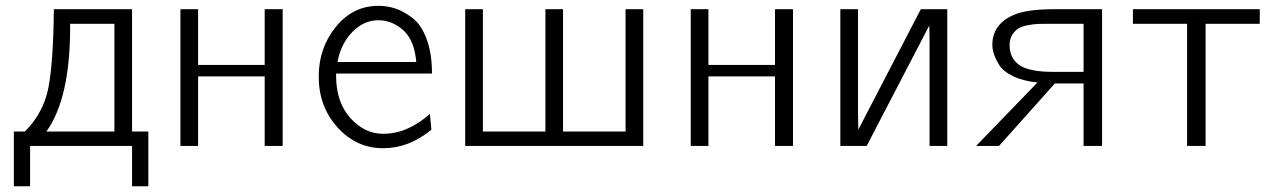

<svg xmlns="http://www.w3.org/2000/svg" viewBox="-20 -504 4398 663"><path d="M27.8 -49.8H65.9Q129.9 -113.8 147 -200.4Q164.1 -287.1 166 -472.2H436V-49.8H492.2V139.2H436V0H84V139.2H27.8ZM140.1 -49.8H375V-421.9H222.2V-410.2Q222.2 -163.6 140.1 -49.8Z M603 0V-472.2H664.1V-279.8H894V-472.2H956.1V0H894V-240.2H664.1V0Z M1080.6 -240.2Q1080.6 -338.4 1139.6 -411.1Q1198.7 -483.9 1286.6 -483.9Q1317.4 -483.9 1345.9 -474.4Q1374.5 -464.8 1404.5 -441.9Q1434.6 -418.9 1453.1 -369.4Q1471.7 -319.8 1471.7 -250H1140.6V-242.2Q1140.6 -151.4 1189.7 -96.7Q1238.8 -42 1302.7 -42Q1387.7 -42 1464.4 -110.8L1469.7 -56.2Q1392.6 7.8 1302.7 7.8Q1210.9 7.8 1145.8 -63.7Q1080.6 -135.3 1080.6 -240.2ZM1145.5 -290H1417.5Q1410.6 -366.2 1372.1 -400.1Q1333.5 -434.1 1286.6 -434.1Q1235.8 -434.1 1196.3 -393.1Q1156.7 -352.1 1145.5 -290Z M1586.4 0V-472.2H1647.5V-49.8H1863.3V-472.2H1924.3V-49.8H2140.1V-472.2H2201.2V0Z M2365.2 0V-472.2H2426.3V-279.8H2656.2V-472.2H2718.3V0H2656.2V-240.2H2426.3V0Z M2881.8 0V-472.2H2942.9V-109.9L2943.8 -56.2L3159.7 -472.2H3251V0H3189.9V-361.8L3189 -416L2972.7 0Z M3350.6 0 3562.5 -219.2Q3512.7 -224.1 3478 -241Q3443.4 -257.8 3429.9 -280.5Q3416.5 -303.2 3411.6 -319.1Q3406.7 -335 3406.7 -349.1Q3406.7 -418.9 3477.5 -451.2Q3522.5 -472.2 3620.6 -472.2H3785.6V0H3721.7V-215.8H3622.6L3429.7 0ZM3466.3 -348.1Q3466.3 -299.3 3505.4 -275.9Q3540.5 -255.9 3615.7 -255.9H3721.7V-421.9H3604.5Q3580.6 -421.9 3565.4 -421.4Q3550.3 -420.9 3529.3 -417Q3508.3 -413.1 3496.3 -405.5Q3484.4 -397.9 3475.3 -383.5Q3466.3 -369.1 3466.3 -348.1Z M3892.1 -421.9V-472.2H4330.1V-421.9H4143.1V0H4079.1V-421.9Z"/></svg>

Font: CMU Bright
Style: Roman
Weight: 500
Version: Version 0.7.0